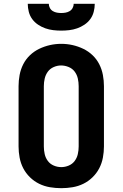

<svg xmlns="http://www.w3.org/2000/svg" viewBox="-20 -975 640 1003"><path d="M300 8Q270 8 240.5 3Q211 -2 184.5 -15Q158 -28 136.5 -49Q115 -70 101.5 -96Q88 -122 82.5 -151.5Q77 -181 77 -210V-525Q77 -554 82.5 -583.5Q88 -613 101.5 -639.5Q115 -666 136.5 -686.5Q158 -707 185 -720Q212 -733 241 -739.5Q270 -746 300 -746Q330 -746 359 -739.5Q388 -733 415 -720Q442 -707 463.5 -686.5Q485 -666 498.5 -639.5Q512 -613 517.5 -583.5Q523 -554 523 -525V-210Q523 -181 517.5 -151.5Q512 -122 498.5 -96Q485 -70 463.5 -49Q442 -28 415.5 -15Q389 -2 359.5 3Q330 8 300 8ZM300 -102Q320 -102 339 -110Q358 -118 370 -134Q382 -150 386.5 -170Q391 -190 391 -210V-525Q391 -545 386.5 -565Q382 -585 370 -601Q358 -617 338.5 -625Q319 -633 299 -633Q279 -633 260 -624.5Q241 -616 229.5 -600Q218 -584 213.5 -564.5Q209 -545 209 -525V-210Q209 -190 213.5 -170Q218 -150 230 -134Q242 -118 261 -110Q280 -102 300 -102ZM300 -815Q279 -815 258 -817.5Q237 -820 217 -827Q197 -834 179 -846Q161 -858 148.5 -875Q136 -892 130.5 -913Q125 -934 125 -955H235Q235 -944 240.5 -933.5Q246 -923 256 -917Q266 -911 277.5 -909Q289 -907 300 -907Q311 -907 322.5 -909Q334 -911 344 -917Q354 -923 359.5 -933.5Q365 -944 365 -955H475Q475 -934 469.5 -913Q464 -892 451.5 -875Q439 -858 421 -846Q403 -834 383 -827Q363 -820 342 -817.5Q321 -815 300 -815Z"/></svg>

Font: Iosevka Slab XBdEx
Style: Regular
Weight: 800
Width: 7
Monospace: yes
Designer: Belleve Invis
Foundry: Belleve Invis
Version: Version 11.1.0; ttfautohint (v1.8.3)